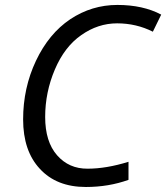

<svg xmlns="http://www.w3.org/2000/svg" viewBox="-20 -744 670 774"><path d="M263.2 -666.5Q350.1 -724.1 453.1 -724.1Q556.2 -724.1 629.9 -685.1L596.2 -616.2Q529.3 -649.9 452.1 -649.9Q375 -649.9 307.6 -602.5Q240.2 -555.7 201.2 -463.9Q162.1 -372.1 162.1 -272.5Q162.1 -172.9 210 -118.2Q257.8 -63.5 333 -64Q408.7 -64 498 -91.8V-19Q418 9.8 326.2 9.8Q208 9.8 140.6 -63.5Q73.2 -135.7 73.2 -262.7Q73.2 -389.6 125 -499Q176.8 -608.4 263.2 -666.5Z"/></svg>

Font: OpenSans-Italic
Style: Italic
Weight: 400
Italic angle: -12°
Foundry: Ascender Corporation
Version: Version 1.10